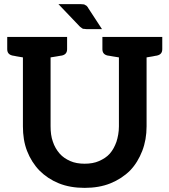

<svg xmlns="http://www.w3.org/2000/svg" viewBox="-20 -902 821 930"><path d="M690 -723H556H476V-664C476 -647 484 -637 501 -633C502 -633 505 -632 508 -632C511 -632 517 -630 525 -629C533 -628 544 -626 556 -624V-290C556 -262 551 -237 544 -215C536 -193 526 -174 512 -158C498 -142 480 -131 460 -122C440 -113 416 -109 390 -109C364 -109 340 -113 320 -122C300 -131 283 -142 269 -158C255 -174 243 -194 236 -216C228 -238 225 -263 225 -291V-624C237 -626 248 -628 256 -629C264 -630 270 -632 273 -632C276 -632 279 -633 280 -633C297 -637 305 -647 305 -664V-723H225H91H15V-664C15 -647 23 -637 40 -633C41 -633 43 -632 46 -632C49 -632 54 -630 61 -629C68 -628 79 -626 91 -624V-290C91 -247 97 -207 111 -171C125 -135 145 -103 171 -76C197 -50 228 -29 265 -14C302 1 344 8 390 8C436 8 478 1 515 -14C552 -29 584 -50 610 -76C636 -103 655 -135 669 -171C683 -207 690 -247 690 -290V-624C702 -626 713 -628 720 -629C727 -630 732 -632 735 -632C738 -632 740 -633 741 -633C758 -637 766 -647 766 -664V-723ZM370 -882H263L367 -773C371 -770 373 -769 375 -767C377 -765 380 -764 381 -763C383 -762 386 -762 389 -762C392 -762 395 -761 398 -761H474L408 -862C406 -866 404 -869 401 -872C399 -875 395 -876 392 -878C390 -880 387 -881 384 -881C380 -881 375 -882 370 -882Z"/></svg>

Font: SVN-Aleo
Style: Bold
Weight: 700
Designer: Alessio Laiso
Version: Version 1.2.2